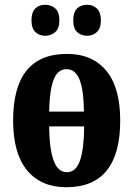

<svg xmlns="http://www.w3.org/2000/svg" viewBox="-20 -775 559 805"><path d="M35 -270Q35 -549 261 -549Q367 -549 425.5 -478.5Q484 -408 484 -270Q484 10 258 10Q152 10 93.5 -61Q35 -132 35 -270ZM332 -307Q331 -397 313.5 -441Q296 -485 259 -485Q222 -485 205 -441.5Q188 -398 186 -307ZM333 -245H186Q187 -150 205 -101.5Q223 -53 261 -53Q298 -53 315 -101Q332 -149 333 -245ZM112 -689Q112 -724 128 -739.5Q144 -755 169 -755Q195 -755 212 -739.5Q229 -724 229 -689Q229 -656 211.5 -640.5Q194 -625 169 -625Q145 -625 128.5 -640.5Q112 -656 112 -689ZM287 -689Q287 -724 303 -739.5Q319 -755 346 -755Q370 -755 386.5 -739Q403 -723 403 -689Q403 -656 386 -640.5Q369 -625 346 -625Q320 -625 303.5 -640.5Q287 -656 287 -689Z"/></svg>

Font: Noto Serif CondExtraBold
Style: Regular
Weight: 800
Width: 3
Designer: Monotype Design Team
Foundry: Monotype Imaging Inc.
Version: Version 1.001